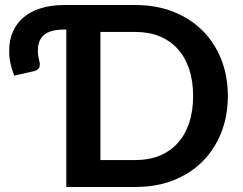

<svg xmlns="http://www.w3.org/2000/svg" viewBox="-20 -743 964 763"><path d="M885.5 -361.5Q885.5 -282 859 -215.5Q832.5 -149 784.5 -101Q736.5 -53 669 -26.5Q601.5 0 519.5 0H243.5V-625.5H236Q207 -625.5 187 -620Q167 -614.5 154.5 -603.8Q142 -593 136.2 -577.2Q130.5 -561.5 130.5 -541Q130.5 -528 132.8 -516.5Q135 -505 136.5 -499.5Q140 -487.5 136.5 -476.2Q133 -465 114.5 -460L36.5 -442.5Q26.5 -468 21.5 -491Q16.5 -514 16.5 -542Q16.5 -583 31 -616.5Q45.5 -650 73.5 -673.8Q101.5 -697.5 142.2 -710.2Q183 -723 236 -723H519.5Q601.5 -723 669 -696.2Q736.5 -669.5 784.5 -621.8Q832.5 -574 859 -507.5Q885.5 -441 885.5 -361.5ZM747.5 -361.5Q747.5 -421 731.8 -468.2Q716 -515.5 686.5 -548.2Q657 -581 614.8 -598.5Q572.5 -616 519.5 -616H379V-107H519.5Q572.5 -107 614.8 -124.5Q657 -142 686.5 -174.8Q716 -207.5 731.8 -254.8Q747.5 -302 747.5 -361.5Z"/></svg>

Font: Lato
Style: Bold
Weight: 700
Designer: Lukasz Dziedzic
Foundry: tyPoland Lukasz Dziedzic
Version: Version 2.007; 2014-02-27